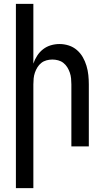

<svg xmlns="http://www.w3.org/2000/svg" viewBox="-20 -755 540 990"><path d="M62 215V-735H152V-427Q159 -448 171.5 -467.5Q184 -487 202 -501Q220 -515 242 -521.5Q264 -528 287 -528Q311 -528 334.5 -520.5Q358 -513 376.5 -497Q395 -481 407 -460Q419 -439 426 -415.5Q433 -392 435.5 -368Q438 -344 438 -320V0H348V-320Q348 -335 346.5 -350.5Q345 -366 340 -380.5Q335 -395 327 -408Q319 -421 307 -430.5Q295 -440 280 -444Q265 -448 250 -448Q235 -448 220 -444Q205 -440 193 -430.5Q181 -421 173 -408Q165 -395 160 -380.5Q155 -366 153.5 -350.5Q152 -335 152 -320V215Z"/></svg>

Font: Iosevka Custom Medium
Style: Regular
Weight: 500
Monospace: yes
Designer: Belleve Invis
Foundry: Belleve Invis
Version: Version 32.5.0; ttfautohint (v1.8.4)